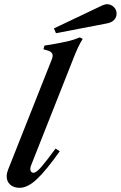

<svg xmlns="http://www.w3.org/2000/svg" viewBox="-20 -891 578 919"><path d="M12 -47Q12 -61 18 -77L228 -607Q232 -616 232 -625Q232 -641 212 -648L188 -655L193 -673Q218 -677 226 -678Q276 -687 303 -693Q330 -699 362 -712L376 -705Q354 -671 330 -608L129 -100Q125 -91 125 -82Q125 -73 129.5 -68.5Q134 -64 140 -64Q153 -64 176 -90Q199 -116 246 -180L266 -167Q200 -74 156 -33Q112 8 74 8Q46 8 29 -7Q12 -22 12 -47ZM238 -755 461 -861Q481 -871 494 -871Q498 -871 506 -869Q520 -864 529 -852.5Q538 -841 538 -826Q538 -808 526 -795.5Q514 -783 492 -779L248 -732Z"/></svg>

Font: Ibarra Real Nova
Style: Bold Italic
Weight: 700
Italic angle: -22°
Designer: Jose Maria Ribagorda & Octavio Pardo
Foundry: Octavio Pardo
Version: Version 1.014